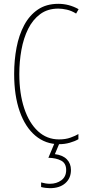

<svg xmlns="http://www.w3.org/2000/svg" viewBox="-20 -744 455 1004"><path d="M285 -699Q229 -699 190 -670Q151 -641 127 -592.5Q103 -544 92 -483Q81 -422 81 -357Q81 -255 106.5 -178Q132 -101 178.5 -58Q225 -15 289 -15Q323 -15 349 -24.5Q375 -34 390 -43V-16Q371 -5 344.5 2.5Q318 10 289 10Q218 10 165 -34.5Q112 -79 83 -161.5Q54 -244 54 -358Q54 -429 66.5 -495Q79 -561 106.5 -612.5Q134 -664 178 -694Q222 -724 285 -724Q341 -724 391 -696L378 -673Q354 -688 329.5 -693.5Q305 -699 285 -699ZM351 145Q351 188 321.5 214Q292 240 241 240Q232 240 219 238.5Q206 237 195 234V210Q220 217 241 217Q276 217 301 198.5Q326 180 326 145Q326 110 300 96Q274 82 233 81L267 0H293L267 62Q308 67 329.5 89Q351 111 351 145Z"/></svg>

Font: Noto Sans Gurmukhi ExtraCondensed Thin
Style: Regular
Weight: 100
Width: 2
Designer: Jelle Bosma - Monotype Design Team
Foundry: Monotype Imaging Inc.
Version: Version 2.004; ttfautohint (v1.8.4.7-5d5b)